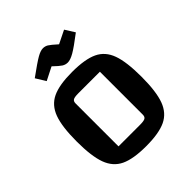

<svg xmlns="http://www.w3.org/2000/svg" viewBox="-196 -820 955 955"><g transform="rotate(-45 281.0 -343.0)"><path d="M53 -250Q53 -354 73.5 -409.5Q94 -465 142.5 -488Q191 -511 281 -511Q372 -511 420.5 -488Q469 -465 489 -409.5Q509 -354 509 -250Q509 -146 488.5 -90.5Q468 -35 419.5 -12Q371 11 281 11Q191 11 142.5 -12Q94 -35 73.5 -90.5Q53 -146 53 -250ZM334 -86Q361 -86 370.5 -91.5Q380 -97 380 -112V-414H229Q202 -414 192.5 -408.5Q183 -403 183 -388V-86ZM229 -603 160 -568 128 -620Q194 -668 219.5 -682.5Q245 -697 262 -697Q277 -697 289.5 -689.5Q302 -682 333 -654L402 -688L434 -637Q374 -591 346 -575Q318 -559 300 -559Q284 -559 270.5 -567.5Q257 -576 229 -603Z"/></g></svg>

Font: Changa Medium
Style: Regular
Weight: 500
Designer: Eduardo Rodriguez Tunni
Foundry: Eduardo Rodriguez Tunni
Version: Version 2.002; ttfautohint (v1.5) -l 8 -r 50 -G 150 -x 14 -H